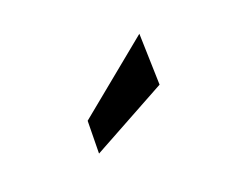

<svg xmlns="http://www.w3.org/2000/svg" viewBox="-45 -868 493 411"><g transform="rotate(-30 201.5 -662.5)"><path d="M124 -646 313 -752 296 -636 110 -573Z"/></g></svg>

Font: Cabin Medium
Style: Italic
Weight: 500
Italic angle: -7°
Designer: Pablo Impallari
Foundry: Pablo Impallari. http://www.impallari.com Igino Marini. http://www.ikern.com
Version: Version 2.200